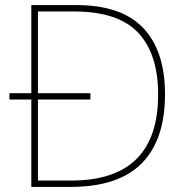

<svg xmlns="http://www.w3.org/2000/svg" viewBox="-20 -734 732 754"><path d="M280 -714Q457 -714 542.5 -624Q628 -534 628 -364Q628 -185 536.5 -92.5Q445 0 257 0H103V-343H17V-368H103V-714ZM270 -689H129V-368H335V-343H129V-25H260Q601 -25 601 -363Q601 -522 522.5 -605.5Q444 -689 270 -689Z"/></svg>

Font: Noto Sans Myanmar UI Thin
Style: Regular
Weight: 100
Designer: Monotype Design Team
Foundry: Monotype Imaging Inc.
Version: Version 2.103; ttfautohint (v1.8.4.7-5d5b)